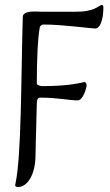

<svg xmlns="http://www.w3.org/2000/svg" viewBox="-20 -453 441 767"><path d="M53 294C88 294 122 247 122 164C122 129 127 -9 127 -39C127 -49 129 -63 139 -63C214 -63 254 -52 291 -52C311 -52 326 -101 326 -112C326 -116 324 -125 318 -125C308 -125 268 -109 150 -109C140 -109 127 -113 127 -119C127 -213 131 -304 139 -344C140 -349 146 -355 154 -355C231 -355 346 -339 360 -339C380 -339 393 -374 393 -424C393 -429 392 -433 386 -433C383 -433 380 -430 376 -428C346 -410 318 -406 279 -406H150C142 -406 131 -407 120 -407C96 -407 72 -404 71 -386C64 -145 66 168 42 279C40 289 39 294 53 294Z"/></svg>

Font: EB Garamond
Style: Regular
Weight: 400
Designer: Georg Duffner and Octavio Pardo
Foundry: Georg Duffner
Version: Version 1.000;PS 001.000;hotconv 1.0.88;makeotf.lib2.5.64775